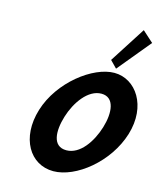

<svg xmlns="http://www.w3.org/2000/svg" viewBox="-147 -1153 1062 1259"><g transform="rotate(15 384.0 -523.5)"><path d="M513.7 -803.2 559.7 -756.1 744.7 -980 670.2 -1047.2ZM142 -363.9C79.4 -159.1 177 -0.1 335.3 -0.1C488 -0.1 687.9 -159.1 750.5 -363.9C813.1 -568.8 703.4 -726.9 557.5 -726.9C413.7 -726.9 204.7 -568.8 142 -363.9ZM314.6 -363.9C346.6 -468.5 420.7 -573 510.5 -573C601 -573 609.9 -468.5 577.9 -363.9C546 -259.4 475.6 -154.8 382.6 -154.8C287.2 -154.8 282.6 -259.4 314.6 -363.9Z"/></g></svg>

Font: Hussar
Style: BdSuprConOblThree
Weight: 700
Foundry: Cannot Into Space Fonts
Version: Version 2.00